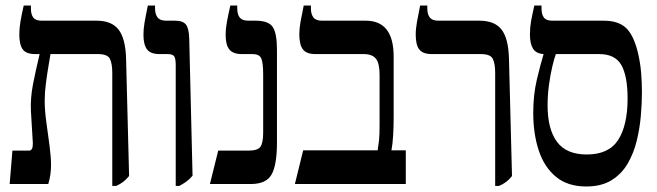

<svg xmlns="http://www.w3.org/2000/svg" viewBox="-20 -667 2382 696"><path d="M15 0 25 -121H85Q100 -121 99 -149L92 -266Q90 -313 100 -363.5Q110 -414 123 -468V-471H107Q75 -471 62.5 -488Q50 -505 50 -542Q50 -564 54 -588Q58 -612 66 -647H92V-637Q92 -615 100.5 -603.5Q109 -592 131 -592H330Q385 -592 410 -559.5Q435 -527 437 -455L448 -29Q438 -17 427.5 -8.5Q417 0 401 7H387V-403Q387 -436 378.5 -453.5Q370 -471 335 -471H163Q161 -458 156 -429Q151 -400 146.5 -365.5Q142 -331 142 -302Q142 -267 148 -224Q154 -181 159.5 -139.5Q165 -98 165 -69Q165 -51 162.5 -33.5Q160 -16 155 0Z M617 7V-431Q617 -453 612 -462Q607 -471 588 -471H558Q526 -471 513 -488Q500 -505 500 -541Q500 -562 504 -585.5Q508 -609 516 -647H542V-637Q542 -616 551 -604Q560 -592 582 -592H615Q643 -592 654 -578Q665 -564 666 -526L678 -30Q666 -16 654.5 -8Q643 0 630 7Z M741 0 771 -121H881Q914 -121 924 -135Q934 -149 934 -186V-397Q934 -440 927 -455.5Q920 -471 895 -471H856Q825 -471 811.5 -487.5Q798 -504 798 -540Q798 -563 802.5 -587.5Q807 -612 815 -647H840V-637Q840 -615 849 -603.5Q858 -592 880 -592H907Q953 -592 968.5 -569.5Q984 -547 984 -486V-151Q984 -69 964.5 -34.5Q945 0 890 0Z M1049 0 1079 -122H1349Q1352 -141 1354 -158.5Q1356 -176 1356 -216V-395Q1356 -438 1342.5 -454.5Q1329 -471 1298 -471H1123Q1091 -471 1078 -488Q1065 -505 1065 -543Q1065 -563 1069.5 -588.5Q1074 -614 1081 -647H1107V-637Q1107 -616 1116 -604Q1125 -592 1147 -592H1306Q1407 -592 1407 -462V-242Q1407 -165 1399 -122H1451V0Z M1775 7V-403Q1775 -436 1766.5 -453.5Q1758 -471 1723 -471H1545Q1513 -471 1500 -487.5Q1487 -504 1487 -541Q1487 -563 1491.5 -587.5Q1496 -612 1503 -647H1529V-637Q1529 -615 1538 -603.5Q1547 -592 1569 -592H1718Q1773 -592 1798 -560Q1823 -528 1825 -455L1836 -29Q1818 -5 1789 7Z M2105 9Q2038 9 1995.5 -26Q1953 -61 1933 -121.5Q1913 -182 1913 -258Q1913 -323 1926 -378Q1939 -433 1950 -469V-471Q1923 -473 1912 -491Q1901 -509 1901 -542Q1901 -567 1905 -589.5Q1909 -612 1917 -647H1943V-637Q1943 -615 1951.5 -603.5Q1960 -592 1982 -592H2169Q2220 -592 2248 -567Q2276 -542 2292 -478Q2301 -440 2304 -404.5Q2307 -369 2307 -332Q2307 -293 2303 -247Q2299 -201 2288 -156Q2277 -111 2255 -73.5Q2233 -36 2196.5 -13.5Q2160 9 2105 9ZM1965 -285Q1965 -199 1999 -153Q2033 -107 2107 -107Q2187 -107 2221 -160Q2255 -213 2255 -310Q2255 -391 2232.5 -431Q2210 -471 2152 -471H1995Q1989 -455 1982 -425.5Q1975 -396 1970 -359Q1965 -322 1965 -285Z"/></svg>

Font: Noto Serif Hebrew Condensed SemiBold
Style: Regular
Weight: 600
Width: 3
Designer: Monotype Design Team
Foundry: Monotype Imaging Inc.
Version: Version 2.004; ttfautohint (v1.8.4.7-5d5b)